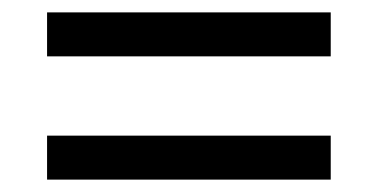

<svg xmlns="http://www.w3.org/2000/svg" viewBox="-20 -507 612 310"><path d="M56 -416H514V-487H56ZM56 -217H514V-288H56Z"/></svg>

Font: Noto Sans Buginese
Style: Regular
Weight: 400
Designer: Monotype Design Team
Foundry: Monotype Imaging Inc.
Version: Version 2.002